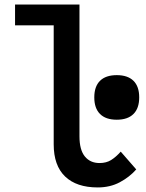

<svg xmlns="http://www.w3.org/2000/svg" viewBox="-20 -810 640 842"><path d="M215.5 -177V-699H46V-790H328.5V-212Q328.5 -153 352 -124Q375.5 -95 416.5 -95Q446 -95 467 -108Q488 -121 509.5 -145L577.5 -67Q548 -33.5 505.5 -10.8Q463 12 408.5 12Q315.5 12 265.5 -36Q215.5 -84 215.5 -177ZM393.5 -383Q393.5 -431 418.8 -455.8Q444 -480.5 492 -480.5Q540 -480.5 565.2 -455.8Q590.5 -431 590.5 -383Q590.5 -335 565.2 -310Q540 -285 492 -285Q444 -285 418.8 -310Q393.5 -335 393.5 -383Z"/></svg>

Font: JuliaMono SemiBold
Style: Regular
Weight: 600
Monospace: yes
Designer: cormullion
Foundry: corm
Version: Version 0.055; ttfautohint (v1.8.4)